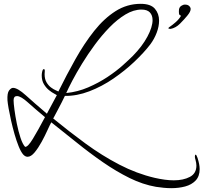

<svg xmlns="http://www.w3.org/2000/svg" viewBox="-20 -725 1063 1003"><path d="M875 258Q855 258 835 256Q815 254 795 251Q726 239 657 205Q588 171 518.5 123Q449 75 381.5 20.5Q314 -34 248 -86Q241 -74 228 -45Q215 -16 197.5 16Q180 48 161 71Q142 94 124 94Q112 94 101 82Q89 68 77.5 39.5Q66 11 56 -24Q46 -59 38 -94.5Q30 -130 25 -158.5Q20 -187 19 -201Q17 -239 27.5 -252.5Q38 -266 48 -266Q72 -266 115 -227Q158 -188 225 -131L277 -228Q275 -230 263 -236Q251 -242 236 -254Q221 -266 209.5 -285Q198 -304 198 -331Q198 -335 198.5 -340Q199 -345 200 -349Q203 -364 209 -364Q214 -364 214 -355Q214 -350 213.5 -346Q213 -342 213 -338Q213 -312 223 -295Q233 -278 246.5 -268Q260 -258 271 -253.5Q282 -249 285 -247Q328 -334 374 -416Q420 -498 472 -563.5Q524 -629 584 -667Q644 -705 715 -705Q767 -705 789 -679.5Q811 -654 811 -617Q811 -587 798.5 -554Q786 -521 765 -493Q733 -451 683 -403.5Q633 -356 572.5 -314.5Q512 -273 446.5 -248Q381 -223 319 -224Q313 -211 301.5 -188.5Q290 -166 278 -143.5Q266 -121 258 -106Q341 -38 427 25Q513 88 603.5 135Q694 182 788 204Q814 210 839.5 213.5Q865 217 888 217Q938 217 972 199Q1006 181 1006 140Q1006 127 1001 109Q998 100 998 93Q998 83 1002 83Q1006 83 1012 100Q1023 135 1023 158Q1023 196 1002 218Q981 240 947.5 249Q914 258 875 258ZM326 -239Q386 -245 440.5 -268.5Q495 -292 541 -322.5Q587 -353 621 -383.5Q655 -414 674 -433Q723 -483 750 -533.5Q777 -584 777 -620Q777 -645 763 -660Q749 -675 719 -675Q678 -675 635.5 -649.5Q593 -624 552.5 -582.5Q512 -541 475.5 -491.5Q439 -442 409 -393Q379 -344 357.5 -303Q336 -262 326 -239ZM111 42Q125 44 151.5 0.5Q178 -43 215 -113Q161 -158 125.5 -190Q90 -222 70 -223H68Q51 -223 51 -201Q51 -186 55.5 -152Q60 -118 68 -78.5Q76 -39 87 -5.5Q98 28 111 42ZM871 -574Q869 -575 867 -574.5Q865 -574 863 -575Q859 -575 860 -578Q860 -581 871 -588Q879 -593 897 -608.5Q915 -624 926 -643Q916 -645 915 -655Q914 -665 915 -675Q917 -688 927 -694.5Q937 -701 946 -701Q961 -701 968.5 -693.5Q976 -686 976 -678Q976 -671 972 -663Q968 -655 960 -645Q943 -624 920.5 -601.5Q898 -579 871 -574Z"/></svg>

Font: WindSong
Style: Regular
Weight: 400
Designer: Robert E. Leuschke
Foundry: Robert E. Leuschke
Version: Version 1.010; ttfautohint (v1.8.3)